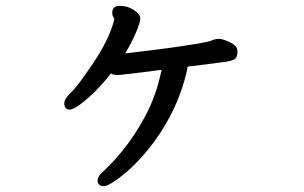

<svg xmlns="http://www.w3.org/2000/svg" viewBox="-20 -591 1040 657"><path d="M533 -352Q393 -334 381 -334Q369 -334 360 -340Q309 -275 256 -235Q231 -216 219 -216Q200 -216 200 -238Q200 -253 223 -274.5Q246 -296 300 -376.5Q354 -457 371 -524Q371 -528 367.5 -533.5Q364 -539 364 -547Q364 -571 390.5 -571Q417 -571 438.5 -556.5Q460 -542 460 -528Q460 -514 445 -479Q430 -444 408 -408Q417 -409 439.5 -412Q462 -415 505.5 -420Q549 -425 621 -436Q693 -447 704.5 -452.5Q716 -458 729.5 -458Q743 -458 767.5 -446Q792 -434 792.5 -417.5Q793 -401 787 -392.5Q781 -384 755 -380Q729 -376 622 -363Q621 -357 620 -350Q590 -218 506 -104Q442 -19 375 27Q347 46 336 46Q314 46 314 26Q314 12 336 -7Q424 -90 483 -205Q516 -270 533 -352Z"/></svg>

Font: LXGW ZhenKai
Style: Regular
Weight: 400
Designer: LXGW / Fontworks Inc.
Foundry: LXGW / Fontworks Inc.
Version: Version 0.800;June 8, 2025